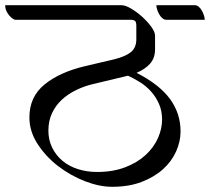

<svg xmlns="http://www.w3.org/2000/svg" viewBox="-59 -722 807 738"><path d="M537 -533Q537 -499 518 -477.5Q499 -456 466 -442Q554 -397 594.5 -341.5Q635 -286 635 -217Q635 -178 618 -140Q601 -102 568 -72Q535 -42 486 -23Q437 -4 372 -4Q323 -4 267.5 -25.5Q212 -47 164.5 -83.5Q117 -120 85.5 -168.5Q54 -217 54 -271Q54 -350 112.5 -397.5Q171 -445 269 -468L380 -494Q424 -505 444.5 -522Q465 -539 465 -571V-623Q465 -638 459.5 -642Q454 -646 440 -646H0Q-4 -646 -10.5 -650.5Q-17 -655 -23.5 -662.5Q-30 -670 -34.5 -680Q-39 -690 -39 -702H408Q423 -702 445 -689Q467 -676 487.5 -657.5Q508 -639 522.5 -619Q537 -599 537 -585ZM314 -61Q375 -61 422 -79Q469 -97 500.5 -126Q532 -155 548 -191Q564 -227 564 -262Q564 -296 552 -323Q540 -350 521 -371Q502 -392 478.5 -406.5Q455 -421 433 -431L299 -399Q265 -391 234 -376Q203 -361 179 -339Q155 -317 141 -287Q127 -257 127 -220Q127 -184 141.5 -154.5Q156 -125 181 -104Q206 -83 240.5 -72Q275 -61 314 -61ZM581 -646Q572 -646 565 -652Q558 -658 553 -667Q548 -676 545 -685.5Q542 -695 542 -702H689Q698 -702 705 -696Q712 -690 717 -681Q722 -672 725 -662.5Q728 -653 728 -646Z"/></svg>

Font: Gotu
Style: Regular
Weight: 400
Designer: Sarang Kulkarni & Kailash Malviya
Foundry: Ek Type
Version: Version 2.320;hotconv 1.0.109;makeotfexe 2.5.65596; ttfautoh